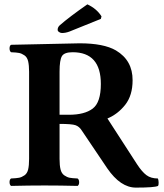

<svg xmlns="http://www.w3.org/2000/svg" viewBox="-20 -853 756 883"><path d="M381.8 -833Q424.8 -813 446.8 -777.8L443.8 -766.1L299.8 -708Q281.7 -701.2 265.1 -701.2Q258.3 -701.2 251.7 -705.6Q245.1 -710 245.1 -715.8Q245.1 -728 254.9 -736.8Q299.8 -775.9 381.8 -833ZM443.8 -466.8Q443.8 -612.8 314 -612.8Q275.9 -612.8 264.9 -595Q253.9 -577.1 253.9 -523.9V-325.2H296.9Q368.7 -325.2 406.2 -353.5Q443.8 -381.8 443.8 -466.8ZM346.2 -653.8Q457 -653.8 513.2 -621.1Q590.3 -575.2 589.8 -483.9Q589.8 -414.1 555.9 -371.1Q522 -328.1 474.1 -308.1L609.9 -98.1Q632.8 -63 653.3 -47.6Q673.8 -32.2 706.1 -32.2Q709 -26.4 709.5 -14.6Q710 -2.9 707 2Q690.9 9.8 605 9.8Q534.2 9.8 473.1 -79.1L356 -252.9Q344.7 -271 327.4 -277.1Q310.1 -283.2 253.9 -283.2V-122.1Q253.9 -92.3 258.5 -73.7Q263.2 -55.2 275.6 -46.6Q288.1 -38.1 300 -35.6Q312 -33.2 336.9 -32.2Q343.8 -27.3 344 -15.1Q344.2 -2.9 336.9 2Q256.8 0 185.1 0Q110.8 0 30.8 2Q23.9 -2.9 23.9 -15.4Q23.9 -27.8 30.8 -32.2Q55.7 -33.2 67.9 -35.6Q80.1 -38.1 92.5 -46.6Q105 -55.2 109.4 -73.5Q113.8 -91.8 113.8 -122.1V-522.9Q113.8 -552.7 109.4 -571.3Q105 -589.8 92.5 -598.4Q80.1 -606.9 68.1 -609.4Q56.2 -611.8 30.8 -612.8Q23.9 -617.7 23.9 -630.4Q23.9 -643.1 30.8 -647Q50.8 -647 188.5 -650.4Q326.2 -653.8 346.2 -653.8Z"/></svg>

Font: Linux Libertine
Style: Bold
Weight: 700
Designer: Philipp H. Poll
Foundry: Philipp H. Poll
Version: Version 5.0.3